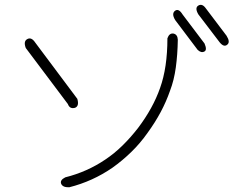

<svg xmlns="http://www.w3.org/2000/svg" viewBox="-20 -773 1040 812"><path d="M938 -622Q955 -595 941 -584Q927 -572 909 -594L819 -712Q803 -739 818 -749Q835 -760 851 -737ZM845 -589Q857 -561 844 -555Q831 -548 816 -562L721 -688Q704 -716 721 -728Q736 -738 752 -712ZM732 -605Q731 -542 723.5 -487.5Q716 -433 699 -389Q683 -343 659.5 -299Q636 -255 604 -211Q573 -167 535.5 -130.5Q498 -94 456 -64Q372 -6 273 19Q246 20 239 5Q232 -11 256 -23Q348 -46 425 -98Q464 -124 498.5 -158Q533 -192 564 -232Q595 -273 618.5 -315.5Q642 -358 657 -401Q688 -487 688 -611Q696 -634 714 -631Q731 -627 732 -605ZM307 -355Q316 -324 297 -317Q275 -311 267 -333L89 -570Q78 -599 96 -608Q113 -617 129 -593Z"/></svg>

Font: Yomogi
Style: Regular
Weight: 400
Designer: satsuyako
Foundry: satsuyako
Version: Version 3.100